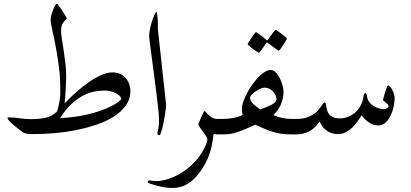

<svg xmlns="http://www.w3.org/2000/svg" viewBox="-20 -688 2106 983"><path d="M647.5 -220.7Q647.5 -180.2 624.5 -148.2Q601.6 -116.2 563.5 -91.8Q525.4 -67.4 475.3 -50.3Q425.3 -33.2 370.4 -22.2Q315.4 -11.2 259.5 -6.3Q203.6 -1.5 153.8 -1.5Q131.8 -1.5 122.3 -2.7Q112.8 -3.9 103 -7.8Q98.6 -9.3 85 -19.5Q71.3 -29.8 56.2 -42.5Q41 -55.2 29.8 -66.7Q18.6 -78.1 18.6 -82Q18.6 -86.9 24.9 -86.9Q41.5 -86.9 54.9 -85.7Q68.4 -84.5 81.5 -82.5Q94.7 -80.6 108.4 -79.3Q122.1 -78.1 139.2 -78.1Q182.1 -78.1 215.1 -85.4Q248 -92.8 271.5 -116.7Q275.4 -126 278.6 -139.4Q281.7 -152.8 283.9 -166Q286.1 -179.2 287.4 -190.4Q288.6 -201.7 288.6 -208Q288.6 -241.7 287.8 -268.3Q287.1 -294.9 284.7 -319.1Q282.2 -343.3 278.8 -366.7Q275.4 -390.1 271 -417Q266.6 -444.8 261 -471.4Q255.4 -498 250.5 -521Q245.6 -543.9 242.4 -561Q239.3 -578.1 239.3 -587.9Q239.3 -596.2 242.7 -609.6Q246.1 -623 251.2 -636.2Q256.3 -649.4 261.7 -658.9Q267.1 -668.5 271.5 -668.5Q273.9 -668.5 282.2 -657.2Q290.5 -646 299.6 -632.3Q308.6 -618.7 315.4 -606.7Q322.3 -594.7 322.3 -592.8Q312 -585 302.2 -570.1Q292.5 -555.2 292.5 -526.4Q292.5 -515.1 296.6 -489.3Q300.8 -463.4 305.7 -431.4Q310.5 -399.4 314.7 -364Q318.8 -328.6 318.8 -297.9Q318.8 -286.6 318.1 -268.6Q317.4 -250.5 316.4 -231Q315.4 -211.4 314 -192.1Q312.5 -172.9 310.5 -158.7Q341.8 -190.9 374.5 -220Q407.2 -249 439.5 -270.5Q471.7 -292 501.2 -304.7Q530.8 -317.4 554.7 -317.4Q577.6 -317.4 594.7 -309.8Q611.8 -302.2 623.5 -288.8Q635.3 -275.4 641.4 -257.8Q647.5 -240.2 647.5 -220.7ZM600.6 -180.7Q600.6 -189.5 592.3 -197.5Q584 -205.6 571.5 -211.7Q559.1 -217.8 544.4 -221.2Q529.8 -224.6 517.1 -224.6Q491.2 -224.6 462.4 -219Q433.6 -213.4 404.1 -197.8Q374.5 -182.1 344.7 -154.5Q314.9 -127 287.6 -83Q370.6 -87.9 429.9 -102.5Q489.3 -117.2 527.1 -133.8Q564.9 -150.4 582.8 -164.1Q600.6 -177.7 600.6 -180.7Z M830.6 -150.9Q830.6 -146 829.1 -132.3Q827.6 -118.7 824.7 -101.6Q821.8 -84.5 818.4 -65.7Q814.9 -46.9 811 -31.7Q807.1 -16.6 803.2 -6.3Q799.3 3.9 796.9 3.9Q786.1 3.9 786.1 -6.3Q786.1 -9.3 790.3 -27.6Q794.4 -45.9 794.4 -74.2Q794.4 -91.8 790.5 -128.2Q786.6 -164.6 781 -209.5Q775.4 -254.4 769 -302.7Q762.7 -351.1 757.1 -392.8Q751.5 -434.6 747.6 -465.1Q743.7 -495.6 743.7 -504.4Q743.7 -519 748 -539.8Q752.4 -560.5 758.5 -579.6Q764.6 -598.6 771 -612.5Q777.3 -626.5 781.2 -627.9Q782.7 -626 783.7 -619.6Q784.7 -613.3 785.6 -605.5Q786.6 -597.7 787.4 -589.8Q788.1 -582 788.1 -577.1V-540.5L830.6 -150.9Z M1150.9 -40Q1150.9 -32.2 1149.9 -25.4Q1148.9 -18.6 1145.5 -12.7Q1142.1 -6.8 1135.3 -3.4Q1128.4 0 1116.2 0H1092.8Q1087.9 0 1083.3 -0.7Q1078.6 -1.5 1073.2 -1.5Q1070.3 25.4 1065.4 51.8Q1060.5 78.1 1051.3 104Q1042 129.9 1027.6 155.8Q1013.2 181.6 991.7 208Q967.8 237.3 936.3 255.9Q904.8 274.4 860.8 274.4Q843.3 274.4 821.3 270.8Q799.3 267.1 780.3 262Q761.2 256.8 748.3 252.2Q735.4 247.6 735.4 244.1Q735.4 240.2 738.8 237.8Q742.2 235.4 745.6 235.4Q746.1 235.4 750 236.1Q753.9 236.8 759 237.3Q764.2 237.8 769.5 238.5Q774.9 239.3 779.3 239.3Q797.9 239.3 820.6 234.1Q843.3 229 868.7 218Q894 207 920.4 189.2Q946.8 171.4 972.2 146Q993.2 125 1006.3 104.7Q1019.5 84.5 1027.6 67.6Q1035.6 50.8 1038.8 39.1Q1042 27.3 1042 23.4Q1042 19.5 1034.7 8.5Q1027.3 -2.4 1018.6 -14.6Q1009.8 -26.9 1002.4 -37.1Q995.1 -47.4 995.1 -50.8Q995.1 -52.2 999.3 -62Q1003.4 -71.8 1008.3 -83.3Q1013.2 -94.7 1018.3 -105.5Q1023.4 -116.2 1024.9 -119.1H1028.8Q1041.5 -104.5 1056.9 -91.8Q1072.3 -79.1 1092.8 -79.1H1116.2Q1128.4 -79.1 1135.3 -75.7Q1142.1 -72.3 1145.5 -66.9Q1148.9 -61.5 1149.9 -54.7Q1150.9 -47.9 1150.9 -40Z M1526.4 -40Q1526.4 -32.2 1525.4 -25.4Q1524.4 -18.6 1520.8 -12.7Q1517.1 -6.8 1510.3 -3.4Q1503.4 0 1491.2 0H1467.8Q1440.4 0 1418.5 -3.4Q1396.5 -6.8 1375.7 -13.2Q1355 -19.5 1334 -28.8Q1313 -38.1 1287.6 -49.3Q1260.3 -38.1 1239.5 -28.8Q1218.8 -19.5 1200.4 -13.2Q1182.1 -6.8 1164.1 -3.4Q1146 0 1123.5 0H1100.1Q1087.9 0 1081.1 -3.4Q1074.2 -6.8 1070.8 -12.7Q1067.4 -18.6 1066.4 -25.4Q1065.4 -32.2 1065.4 -40Q1065.4 -47.9 1066.4 -54.7Q1067.4 -61.5 1070.8 -66.9Q1074.2 -72.3 1081.3 -75.7Q1088.4 -79.1 1100.1 -79.1H1123.5Q1147 -79.1 1173.8 -84Q1200.7 -88.9 1222.2 -99.1Q1220.2 -106 1219.2 -115.7Q1218.3 -125.5 1218.3 -134.8Q1218.3 -144 1223.1 -159.7Q1228 -175.3 1236.1 -193.4Q1244.1 -211.4 1255.6 -230.5Q1267.1 -249.5 1280.8 -266.6Q1302.7 -295.9 1325.9 -313Q1349.1 -330.1 1363.8 -330.1Q1379.4 -330.1 1391.8 -317.4Q1404.3 -304.7 1413.1 -286.6Q1421.9 -268.6 1426.8 -249.5Q1431.6 -230.5 1431.6 -217.3Q1431.6 -187.5 1418.7 -155.3Q1405.8 -123 1379.4 -99.1Q1423.3 -79.6 1467.8 -79.1H1491.2Q1503.4 -79.1 1510.3 -75.7Q1517.1 -72.3 1520.8 -66.9Q1524.4 -61.5 1525.4 -54.7Q1526.4 -47.9 1526.4 -40ZM1395.5 -179.7Q1395.5 -190.4 1390.6 -200.9Q1385.7 -211.4 1377.7 -220Q1369.6 -228.5 1358.2 -233.9Q1346.7 -239.3 1334 -239.3Q1325.7 -239.3 1313.2 -233.9Q1300.8 -228.5 1289.1 -220.5Q1277.3 -212.4 1268.8 -203.6Q1260.3 -194.8 1260.3 -187Q1260.3 -178.2 1264.9 -170.4Q1269.5 -162.6 1277.3 -155.3Q1285.2 -147.9 1294.2 -140.9Q1303.2 -133.8 1312.5 -127.4Q1329.6 -133.8 1344.5 -139.9Q1359.4 -146 1370.8 -152.1Q1382.3 -158.2 1388.9 -165Q1395.5 -171.9 1395.5 -179.7ZM1448.7 -491.2Q1448.7 -488.8 1443.1 -478.5Q1437.5 -468.3 1430.2 -457.3Q1422.9 -446.3 1416 -437.3Q1409.2 -428.2 1406.7 -428.2Q1405.3 -428.2 1396.7 -434.3Q1388.2 -440.4 1378.4 -448.2Q1367.2 -456.5 1352.1 -467.8Q1349.6 -470.2 1347.7 -470.2Q1345.7 -470.2 1343.3 -467.8Q1334 -453.6 1326.2 -442.9Q1319.3 -433.6 1313.2 -425.8Q1307.1 -418 1305.2 -418Q1303.2 -418 1294.2 -424.1Q1285.2 -430.2 1274.9 -437.7Q1264.6 -445.3 1256.3 -452.4Q1248 -459.5 1248 -461.4Q1248 -463.9 1254.2 -473.6Q1260.3 -483.4 1267.8 -494.6Q1275.4 -505.9 1282 -514.6Q1288.6 -523.4 1290 -523.4Q1293 -523.4 1301.3 -517.1Q1309.6 -510.7 1318.8 -503.9Q1329.6 -495.6 1342.3 -484.9Q1346.2 -481 1347.7 -481Q1349.6 -481 1352.1 -485.8Q1361.3 -499 1370.1 -510.3Q1377 -519 1383.3 -527.1Q1389.6 -535.2 1391.1 -535.2Q1393.1 -535.2 1402.6 -528.8Q1412.1 -522.5 1422.1 -514.4Q1432.1 -506.3 1440.4 -499.5Q1448.7 -492.7 1448.7 -491.2Z M2000.5 -187Q2000.5 -168 1995.6 -143.6Q1990.7 -119.1 1980.5 -97.4Q1970.2 -75.7 1954.6 -60.8Q1939 -45.9 1917.5 -45.9Q1899.9 -45.9 1886.2 -51.8Q1872.6 -57.6 1861.8 -66.2Q1851.1 -74.7 1843.3 -83.3Q1835.4 -91.8 1830.6 -97.7Q1821.3 -81.1 1808.8 -64.2Q1796.4 -47.4 1781.5 -33.2Q1766.6 -19 1748.8 -10.3Q1731 -1.5 1710.4 -1.5Q1680.2 -1.5 1656.2 -16.4Q1632.3 -31.2 1616.2 -65.9Q1592.3 -29.8 1562.3 -14.9Q1532.2 0 1499 0H1475.6Q1463.4 0 1456.5 -3.4Q1449.7 -6.8 1446.3 -12.7Q1442.9 -18.6 1441.9 -25.4Q1440.9 -32.2 1440.9 -40Q1440.9 -47.9 1441.9 -54.7Q1442.9 -61.5 1446.3 -66.9Q1449.7 -72.3 1456.8 -75.7Q1463.9 -79.1 1475.6 -79.1H1499Q1526.9 -79.1 1547.4 -85.4Q1567.9 -91.8 1582.5 -101.1Q1597.2 -110.4 1606.7 -121.6Q1616.2 -132.8 1622.8 -141.8Q1629.4 -150.9 1633.8 -157.2Q1638.2 -163.6 1642.1 -163.6Q1646.5 -163.6 1647.7 -157.7Q1648.9 -151.9 1650.6 -142.6Q1652.3 -133.3 1655 -122.8Q1657.7 -112.3 1665 -103Q1672.4 -93.8 1685.5 -87.9Q1698.7 -82 1720.2 -82Q1743.7 -82 1764.9 -91.1Q1786.1 -100.1 1802.2 -115.7Q1818.4 -131.3 1828.9 -152.6Q1839.4 -173.8 1841.8 -198.7Q1842.3 -203.6 1845.2 -207.8Q1848.1 -211.9 1851.6 -211.9Q1853 -211.9 1855.5 -208.3Q1857.9 -204.6 1858.9 -196.3Q1861.3 -175.8 1872.6 -162.8Q1883.8 -149.9 1897.7 -142.3Q1911.6 -134.8 1925.8 -131.8Q1939.9 -128.9 1948.7 -128.9Q1950.2 -128.9 1953.6 -130.4Q1957 -131.8 1960.4 -134Q1963.9 -136.2 1966.8 -138.9Q1969.7 -141.6 1969.7 -144Q1969.7 -148.4 1965.1 -153.6Q1960.4 -158.7 1955.1 -163.1Q1949.7 -167.5 1945.3 -170.7Q1940.9 -173.8 1940.9 -175.3Q1940.9 -177.2 1944.1 -189.2Q1947.3 -201.2 1951.4 -214.8Q1955.6 -228.5 1960 -239.5Q1964.4 -250.5 1966.8 -250.5Q1971.7 -250.5 1978 -243.4Q1984.4 -236.3 1989.3 -226.1Q1994.1 -215.8 1997.3 -204.8Q2000.5 -193.8 2000.5 -187Z"/></svg>

Font: Kitab
Style: Regular
Weight: 400
Designer: SIL International
Foundry: Khaled Hosny
Version: Version 1.000